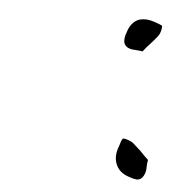

<svg xmlns="http://www.w3.org/2000/svg" viewBox="-38 -443 474 468"><g transform="rotate(5 199.0 -209.5)"><path d="M262.7 -333Q252.9 -338.9 252.9 -349.6Q252.9 -359.4 256.8 -369.1Q263.7 -393.6 282.2 -402.3Q290 -405.3 299.8 -405.3Q310.5 -405.3 324.2 -400.4Q329.1 -398.4 335 -396.5Q341.8 -393.6 341.8 -392.6Q341.8 -385.7 339.8 -378.9Q337.9 -372.1 334 -367.2Q326.2 -357.4 317.4 -347.7Q308.6 -338.9 299.8 -327.1Q299.8 -327.1 298.8 -327.1Q290 -328.1 280.3 -329.1Q270.5 -329.1 262.7 -333ZM329.1 -25.4Q323.2 -14.6 312.5 -14.6Q302.7 -15.6 293 -19.5Q268.6 -27.3 260.7 -47.9Q252.9 -67.4 262.7 -91.8Q264.6 -97.7 266.6 -104.5Q269.5 -111.3 271.5 -111.3Q277.3 -111.3 284.2 -108.4Q291 -106.4 295.9 -102.5Q305.7 -93.8 315.4 -85Q324.2 -75.2 335.9 -64.5Q335.9 -64.5 335.9 -64.5Q334 -54.7 334 -44.9Q334 -34.2 329.1 -25.4Z"/></g></svg>

Font: Yuremane_body
Style: Regular
Weight: 400
Version: Version 1.0